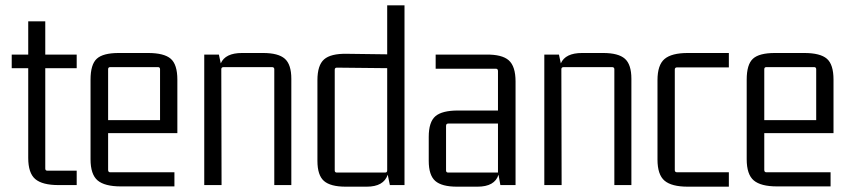

<svg xmlns="http://www.w3.org/2000/svg" viewBox="-20 -695 3193 721"><path d="M268 -490V-439H150V-62Q150 -54 158 -54H268V0H200Q139 0 112.5 -22.5Q86 -45 86 -102V-439H24V-490H86V-615H150V-490Z M635 5H434Q373 5 346.5 -17.5Q320 -40 320 -97V-396Q320 -453 343.5 -474.5Q367 -496 426 -496H536Q596 -496 621 -474.5Q646 -453 646 -396V-195H386V-57Q386 -48 394 -48H635ZM394 -443Q386 -443 386 -435V-244H581V-435Q581 -443 573 -443Z M889 -496H968Q1025 -496 1049.5 -474.5Q1074 -453 1074 -399V0H1010V-435Q1010 -443 1001 -443H820Q811 -443 811 -435L812 0H747V-490H802L809 -457Q826 -496 889 -496Z M1434 -675H1499V0H1444L1436 -39Q1421 6 1357 6H1278Q1221 6 1196.5 -15.5Q1172 -37 1172 -91V-394Q1172 -450 1197 -472Q1222 -494 1282 -493L1434 -491ZM1434 -55V-439L1245 -441Q1237 -441 1237 -433V-55Q1237 -47 1245 -47H1426Q1434 -47 1434 -55Z M1773 6H1696Q1639 6 1614.5 -15.5Q1590 -37 1590 -91V-181Q1590 -237 1615 -258.5Q1640 -280 1700 -280H1850V-428Q1850 -437 1842 -437H1616V-490H1805Q1865 -491 1890.5 -468.5Q1916 -446 1916 -389V0H1859L1852 -39Q1838 6 1773 6ZM1850 -47V-231H1663Q1655 -231 1655 -222V-55Q1655 -47 1663 -47Z M2166 -496H2245Q2302 -496 2326.5 -474.5Q2351 -453 2351 -399V0H2287V-435Q2287 -443 2278 -443H2097Q2088 -443 2088 -435L2089 0H2024V-490H2079L2086 -457Q2103 -496 2166 -496Z M2717 6H2563Q2502 6 2475.5 -16.5Q2449 -39 2449 -96V-394Q2449 -451 2475.5 -473.5Q2502 -496 2563 -496H2717V-442H2523Q2514 -442 2514 -434V-56Q2514 -48 2523 -48H2717Z M3099 5H2898Q2837 5 2810.5 -17.5Q2784 -40 2784 -97V-396Q2784 -453 2807.5 -474.5Q2831 -496 2890 -496H3000Q3060 -496 3085 -474.5Q3110 -453 3110 -396V-195H2850V-57Q2850 -48 2858 -48H3099ZM2858 -443Q2850 -443 2850 -435V-244H3045V-435Q3045 -443 3037 -443Z"/></svg>

Font: Gemunu Libre Light
Style: Regular
Weight: 300
Designer: Puspanada Ekanayake, Sola Matas, Pathum Egodawatta, Kosala Senevirathne
Foundry: mooniak
Version: Version 1.100